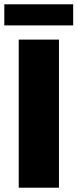

<svg xmlns="http://www.w3.org/2000/svg" viewBox="-34 -872 360 892"><path d="M53 0V-688H240V0ZM-14 -754V-852H306V-754Z"/></svg>

Font: Saira Semi Condensed ExtraBold
Style: Regular
Weight: 800
Width: 4
Designer: Hector Gatti with collaboration of the Omnibus-Type team
Foundry: Omnibus-Type
Version: Version 1.001; ttfautohint (v1.8)